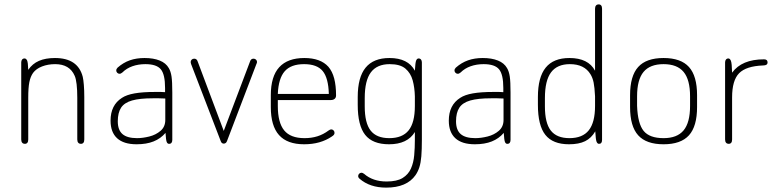

<svg xmlns="http://www.w3.org/2000/svg" viewBox="-20 -649 3533 877"><path d="M109 -330Q108 -365 103.5 -373.5Q99 -382 92 -382Q85 -382 81 -377Q77 -372 77 -364V-12Q77 -2 81.5 3Q86 8 93 8Q101 8 105 3Q109 -2 109 -12V-202Q109 -248 114 -273.5Q119 -299 131 -316Q145 -335 172 -345.5Q199 -356 232 -356Q298 -356 321 -303Q327 -290 330 -264Q333 -238 333 -202V-12Q333 -2 337.5 3Q342 8 349 8Q357 8 361 3Q365 -2 365 -12V-205Q365 -237 363 -261Q361 -285 358 -298Q336 -384 231 -384Q188 -384 158 -371Q128 -358 109 -330Z M734 -228Q723 -229 715 -229Q707 -229 701 -229Q695 -229 688 -229Q632 -229 595 -222.5Q558 -216 537 -202Q485 -169 485 -98Q485 -45 515 -17.5Q545 10 604 10Q649 10 681.5 -3Q714 -16 736 -42Q738 -9 741.5 -0.5Q745 8 752 8Q760 8 763.5 3Q767 -2 767 -10V-226Q767 -276 763.5 -299.5Q760 -323 751 -338Q738 -361 709.5 -372.5Q681 -384 640 -384Q603 -384 573 -373.5Q543 -363 517 -340Q511 -334 511 -327Q511 -321 515.5 -316.5Q520 -312 526 -312Q532 -312 539 -318Q558 -337 585 -346.5Q612 -356 644 -356Q695 -356 714.5 -332.5Q734 -309 734 -247ZM735 -199V-101Q735 -70 713.5 -51.5Q692 -33 662 -25.5Q632 -18 606 -18Q561 -18 539.5 -36.5Q518 -55 518 -95Q518 -134 533 -157Q548 -180 583 -190Q618 -200 678 -200Q692 -200 706.5 -200Q721 -200 735 -199Z M1002 -51 883 -368Q879 -381 867 -381Q860 -381 855.5 -376.5Q851 -372 851 -366Q851 -364 851.5 -361.5Q852 -359 853 -356L988 -5Q990 1 993.5 4Q997 7 1002 7Q1007 7 1011 4Q1015 1 1017 -5L1151 -356Q1154 -362 1154 -366Q1154 -372 1149.5 -376.5Q1145 -381 1138 -381Q1126 -381 1122 -368Z M1249 -192H1491Q1502 -192 1508.5 -197.5Q1515 -203 1515 -213Q1515 -258 1506.5 -290.5Q1498 -323 1480 -344Q1444 -384 1370 -384Q1294 -384 1255.5 -342Q1217 -300 1217 -214V-160Q1217 -74 1254.5 -32Q1292 10 1369 10Q1407 10 1438.5 1Q1470 -8 1495 -25Q1503 -30 1505.5 -34Q1508 -38 1508 -42Q1508 -49 1503.5 -53.5Q1499 -58 1493 -58Q1488 -58 1481 -53Q1457 -35 1430 -26.5Q1403 -18 1371 -18Q1307 -18 1278 -53.5Q1249 -89 1249 -165ZM1482 -220H1249Q1252 -291 1280.5 -323.5Q1309 -356 1369 -356Q1428 -356 1454 -324.5Q1480 -293 1482 -220Z M1875 -46V-11Q1875 26 1872 60Q1869 94 1857 121Q1845 148 1819 164Q1793 180 1746 180Q1683 180 1643 145Q1640 143 1637 141.5Q1634 140 1631 140Q1625 140 1620.5 144.5Q1616 149 1616 155Q1616 162 1622 167Q1669 208 1744 208Q1838 208 1878 151Q1889 135 1895.5 115Q1902 95 1904.5 65Q1907 35 1907 -11V-364Q1907 -372 1903 -377Q1899 -382 1892 -382Q1885 -382 1881 -373Q1877 -364 1875 -326Q1844 -384 1759 -384Q1686 -384 1650 -340Q1614 -296 1614 -206V-170Q1614 -76 1648 -33Q1682 10 1757 10Q1841 10 1875 -46ZM1875 -209V-165Q1875 -89 1846.5 -53.5Q1818 -18 1758 -18Q1700 -18 1673 -52.5Q1646 -87 1646 -163V-201Q1646 -281 1674 -318.5Q1702 -356 1760 -356Q1808 -356 1832 -335.5Q1856 -315 1865 -282Q1874 -249 1875 -209Z M2279 -228Q2268 -229 2260 -229Q2252 -229 2246 -229Q2240 -229 2233 -229Q2177 -229 2140 -222.5Q2103 -216 2082 -202Q2030 -169 2030 -98Q2030 -45 2060 -17.5Q2090 10 2149 10Q2194 10 2226.5 -3Q2259 -16 2281 -42Q2283 -9 2286.5 -0.5Q2290 8 2297 8Q2305 8 2308.5 3Q2312 -2 2312 -10V-226Q2312 -276 2308.5 -299.5Q2305 -323 2296 -338Q2283 -361 2254.5 -372.5Q2226 -384 2185 -384Q2148 -384 2118 -373.5Q2088 -363 2062 -340Q2056 -334 2056 -327Q2056 -321 2060.5 -316.5Q2065 -312 2071 -312Q2077 -312 2084 -318Q2103 -337 2130 -346.5Q2157 -356 2189 -356Q2240 -356 2259.5 -332.5Q2279 -309 2279 -247ZM2280 -199V-101Q2280 -70 2258.5 -51.5Q2237 -33 2207 -25.5Q2177 -18 2151 -18Q2106 -18 2084.5 -36.5Q2063 -55 2063 -95Q2063 -134 2078 -157Q2093 -180 2128 -190Q2163 -200 2223 -200Q2237 -200 2251.5 -200Q2266 -200 2280 -199Z M2698 -326Q2667 -384 2581 -384Q2508 -384 2472.5 -340Q2437 -296 2437 -206V-170Q2437 -76 2471 -33Q2505 10 2579 10Q2624 10 2652.5 -4Q2681 -18 2699 -49Q2701 -11 2705 -1.5Q2709 8 2716 8Q2723 8 2726.5 3.5Q2730 -1 2730 -10V-609Q2730 -619 2726 -624Q2722 -629 2714 -629Q2707 -629 2702.5 -624Q2698 -619 2698 -609ZM2698 -209V-165Q2698 -90 2669.5 -54Q2641 -18 2581 -18Q2523 -18 2496 -52.5Q2469 -87 2469 -163V-201Q2469 -281 2497 -318.5Q2525 -356 2583 -356Q2649 -356 2677 -310Q2687 -294 2691.5 -272Q2696 -250 2698 -209Z M2858 -214V-160Q2858 -72 2895 -31Q2932 10 3011 10Q3090 10 3127 -31Q3164 -72 3164 -160V-214Q3164 -302 3127 -343Q3090 -384 3011 -384Q2932 -384 2895 -343Q2858 -302 2858 -214ZM3132 -209V-165Q3132 -89 3102.5 -53.5Q3073 -18 3011 -18Q2947 -18 2920 -51Q2893 -84 2890 -165V-209Q2890 -285 2919.5 -320.5Q2949 -356 3011 -356Q3073 -356 3102.5 -320.5Q3132 -285 3132 -209Z M3324 -317Q3323 -361 3318.5 -371.5Q3314 -382 3307 -382Q3300 -382 3296 -377Q3292 -372 3292 -364V-12Q3292 -2 3296.5 3Q3301 8 3308 8Q3316 8 3320 3Q3324 -2 3324 -12V-204Q3324 -282 3356 -314.5Q3388 -347 3465 -350Q3476 -350 3481 -353.5Q3486 -357 3486 -364Q3486 -371 3482 -374.5Q3478 -378 3470 -378Q3368 -378 3324 -317Z"/></svg>

Font: Beiruti ExtraLight
Style: Regular
Weight: 250
Designer: Arlette Boutros
Foundry: Boutros
Version: Version 1.41